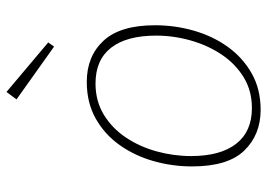

<svg xmlns="http://www.w3.org/2000/svg" viewBox="-136 -682 825 593"><g transform="rotate(-90 276.5 -385.5)"><path d="M320 -530Q399 -530 447 -478.5Q495 -427 495 -319Q495 -258 478.5 -200Q462 -142 429 -95.5Q396 -49 347 -21Q298 7 234 7Q157 7 108 -43.5Q59 -94 59 -205Q59 -266 75.5 -324Q92 -382 125 -428.5Q158 -475 207 -502.5Q256 -530 320 -530ZM315 -503Q261 -503 219 -477.5Q177 -452 148.5 -409.5Q120 -367 105.5 -314.5Q91 -262 91 -208Q91 -117 129 -68.5Q167 -20 239 -20Q293 -20 334.5 -45.5Q376 -71 404.5 -113.5Q433 -156 448 -209Q463 -262 463 -316Q463 -407 425.5 -455Q388 -503 315 -503ZM289 -778 442 -649 429 -631 266 -747Z"/></g></svg>

Font: Bitter ExtraLight
Style: Italic
Weight: 200
Italic angle: -9°
Designer: Sol Matas, and Bitter project Authors
Foundry: Sol Matas
Version: Version 2.001